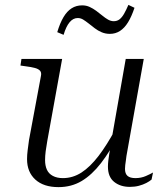

<svg xmlns="http://www.w3.org/2000/svg" viewBox="-20 -758 679 788"><path d="M174 -179Q170 -157 167.5 -137.5Q165 -118 165 -101Q165 -78 172.5 -61.5Q180 -45 197 -36Q214 -27 238 -27Q279 -27 314.5 -50Q350 -73 384.5 -118Q419 -163 455 -230L469 -208Q432 -137 394.5 -88.5Q357 -40 315 -15Q273 10 220 10Q159 10 125 -21Q91 -52 91 -105Q91 -122 93.5 -141.5Q96 -161 99 -183L148 -446Q151 -460 144.5 -467.5Q138 -475 123.5 -479Q109 -483 85 -486L64 -489L68 -516H235ZM499 -118Q498 -108 496.5 -98.5Q495 -89 494 -80.5Q493 -72 493 -65Q493 -45 503.5 -36Q514 -27 536 -27Q559 -27 578.5 -35.5Q598 -44 608 -50L602 -21Q594 -14 580.5 -7Q567 0 550 4.5Q533 9 513 9Q474 9 448.5 -11.5Q423 -32 423 -74Q423 -85 424.5 -98.5Q426 -112 428.5 -127Q431 -142 434 -156V-163L496 -516H570ZM431 -619Q413 -619 397.5 -625.5Q382 -632 369 -642Q356 -652 344 -661.5Q332 -671 321.5 -677.5Q311 -684 299 -684Q280 -684 265.5 -666.5Q251 -649 241 -615L215 -626Q226 -663 240.5 -687.5Q255 -712 274 -724Q293 -736 317 -736Q334 -736 348 -729.5Q362 -723 375 -713.5Q388 -704 400 -694Q412 -684 423.5 -677.5Q435 -671 447 -671Q461 -671 471 -679Q481 -687 489.5 -702Q498 -717 507 -738L532 -726Q520 -690 505.5 -666.5Q491 -643 472.5 -631Q454 -619 431 -619Z"/></svg>

Font: Roboto Serif 120pt Expanded Light
Style: Italic
Weight: 300
Width: 7
Italic angle: -10°
Designer: Greg Gazdowicz
Foundry: Commercial Type
Version: Version 1.008